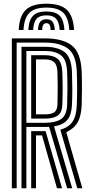

<svg xmlns="http://www.w3.org/2000/svg" viewBox="-20 -1005 480 1025"><path d="M43.2 0V-800H221.8Q314.8 -800 363.5 -762Q412.2 -724 416 -621.5Q417.8 -572.5 417.6 -530.9Q417.5 -489.2 416 -444Q413.8 -385.5 394.5 -352Q375.2 -318.5 333.8 -299.2L419.5 0H392.5L302 -312.5Q347 -325.2 367.5 -356Q388 -386.8 390 -444.8Q391.8 -488.5 391.8 -530.4Q391.8 -572.2 390 -620.5Q386.8 -712.2 343.8 -744.9Q300.8 -777.5 221.8 -777.5H69V0ZM94.8 0V-755H221.8Q287.8 -755 324.5 -727.2Q361.2 -699.5 364.2 -619.8Q365.8 -574.2 366 -531.6Q366.2 -489 364.2 -445.8Q362 -392.2 339.9 -365.4Q317.8 -338.5 268.5 -330.2L365.5 0H338.5L242.2 -327.8Q232 -327.2 221.5 -327.2H120.8V0ZM120.8 -349.5H221.5Q276 -349.5 306.1 -369.4Q336.2 -389.2 338.5 -446.5Q340 -490.2 340.1 -531.4Q340.2 -572.5 338.5 -619Q336 -686.2 305.8 -709.5Q275.5 -732.8 221.8 -732.8H120.8ZM146.5 -372V-710.2H221.8Q264 -710.2 287.4 -691.2Q310.8 -672.2 312.8 -618Q316 -532.8 312.8 -447.5Q311 -403 287.8 -387.5Q264.5 -372 221.5 -372ZM172.2 -394.5H221.5Q253 -394.5 269.5 -405.6Q286 -416.8 286.8 -448.2Q288 -499.5 288 -539.1Q288 -578.8 286.8 -617.2Q285.8 -656.5 270.1 -672.1Q254.5 -687.8 221.8 -687.8H172.2ZM146.5 0V-304.8H192.2Q200.2 -304.8 208.1 -304.8Q216 -304.8 223.5 -304.8L311.2 0H284.2L204.5 -282.2Q200.8 -282.2 193.2 -282.2H172.2V0ZM227.8 -985.2Q152.2 -985.2 117.9 -952.6Q83.5 -920 79.8 -844.8H105.5Q108.8 -909 137.1 -936.8Q165.5 -964.5 227.8 -964.5Q289.5 -964.5 317.9 -936.8Q346.2 -909 349.8 -844.8H375.5Q371.2 -920 336.9 -952.6Q302.5 -985.2 227.8 -985.2ZM227.8 -943.8Q178.5 -943.8 156.2 -920.8Q134 -897.8 131.2 -844.8H157Q159 -886.5 175.4 -904.8Q191.8 -923 227.8 -923Q263.2 -923 279.6 -904.8Q296 -886.5 298.5 -844.8H324Q321 -897.8 298.6 -920.8Q276.2 -943.8 227.8 -943.8ZM227.8 -902.2Q205 -902.2 194.6 -888.9Q184.2 -875.5 182.8 -844.8H205.2Q205 -881.2 227.8 -881.2Q250.8 -881.2 250 -844.8H272.5Q270.8 -875.5 260.4 -888.9Q250 -902.2 227.8 -902.2Z"/></svg>

Font: Big Shoulders Inline Display ExtraBold
Style: Regular
Weight: 800
Designer: Patric King
Foundry: XO Type Co
Version: Version 1.000